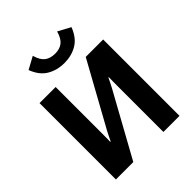

<svg xmlns="http://www.w3.org/2000/svg" viewBox="-260 -1113 1264 1264"><g transform="rotate(-45 372.0 -481.5)"><path d="M668 0V-710.9H505.9L261.2 -267.6Q252.2 -250.2 243.5 -232.7Q234.9 -215.1 228.8 -201.7H224.6Q225.1 -218.3 225.3 -239.5Q225.6 -260.7 225.6 -277.3V-710.9H75.7V0H237.8L482.4 -443.4Q491.9 -461.7 499.8 -477.3Q507.6 -492.9 515.4 -509.3H519Q518.6 -492.2 518.3 -471.2Q518.1 -450.2 518.1 -433.6V0ZM378.9 -868.2Q334.7 -868.2 306.9 -889.3Q279.1 -910.4 264.4 -962.6L178.5 -915.8Q206.1 -843 258.8 -812.1Q311.5 -781.2 378.9 -781.2Q445.8 -781.2 497.9 -812Q550 -842.8 578.1 -915.8L491.2 -962.6Q476.1 -910.2 449.1 -889.2Q422.1 -868.2 378.9 -868.2Z"/></g></svg>

Font: Roboto Flex
Style: Regular
Weight: 400
Designer: Berlow after Robertson
Foundry: Google
Version: Version 3.200;gftools[0.9.32]